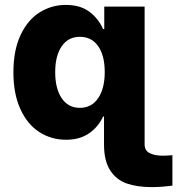

<svg xmlns="http://www.w3.org/2000/svg" viewBox="-20 -557 717 776"><path d="M400.4 26.4V-85.9H396.5Q378.4 -45.4 340.8 -18.8Q303.2 7.8 247.1 7.8Q187 7.8 138.7 -23.4Q90.3 -54.7 62.3 -116.2Q34.2 -177.7 34.2 -264.6Q34.2 -354 63.2 -415.5Q92.3 -477.1 140.4 -507.1Q188.5 -537.1 246.1 -537.1Q304.7 -537.1 341.6 -509.3Q378.4 -481.4 396.5 -439.5H401.4V-530.3H564.5V26.4Q564.5 51.8 585.2 62Q606 72.3 637.7 72.3Q649.4 72.3 676.8 70.3V193.4Q661.6 195.3 639.2 197.3Q616.7 199.2 592.8 199.2Q534.2 199.2 492.2 184.6Q450.2 169.9 425.3 131.6Q400.4 93.3 400.4 26.4ZM403.3 -265.6Q403.3 -332 377 -370.1Q350.6 -408.2 302.7 -408.2Q255.4 -408.2 229.2 -369.6Q203.1 -331.1 203.1 -265.6Q203.1 -198.7 229.5 -159.9Q255.9 -121.1 302.7 -121.1Q350.1 -121.1 376.7 -160.2Q403.3 -199.2 403.3 -265.6Z"/></svg>

Font: Pretendard ExtraBold
Style: Regular
Weight: 800
Designer: Base glyphs from Inter by Rasmus Andersson; Hangeul glyphs from Noto Sans CJK(Source Han Sans) by Jang Soo-young and Kan
Foundry: Kil Hyung-jin
Version: Version 1.309